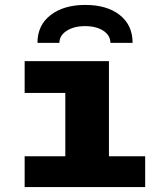

<svg xmlns="http://www.w3.org/2000/svg" viewBox="-20 -759 640 779"><path d="M245 0V-382H80V-511H422V0ZM80 0V-125H569V0ZM132 -585Q132 -657 185.5 -698Q239 -739 326 -739Q414 -739 466 -698Q518 -657 518 -585H428Q428 -615 399.5 -634Q371 -653 325 -653Q280 -653 250.5 -634Q221 -615 221 -585Z"/></svg>

Font: Chivo Mono ExtraBold
Style: Regular
Weight: 800
Monospace: yes
Designer: Hector Gatti
Foundry: Omnibus-Type
Version: Version 1.008